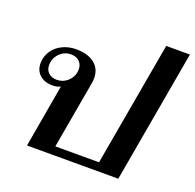

<svg xmlns="http://www.w3.org/2000/svg" viewBox="-131 -885 1034 1020"><g transform="rotate(20 386.5 -375.0)"><path d="M187 -356Q169 -346 142 -346Q97 -346 70 -370.5Q43 -395 43 -435Q43 -473 63 -504Q83 -535 118.5 -552.5Q154 -570 197 -570Q263 -570 300.5 -540Q338 -510 338 -457Q338 -442 335 -427L268 -47H515L639 -750H773L641 0H125ZM245 -474Q245 -501 227.5 -518Q210 -535 180 -535Q142 -535 115.5 -507.5Q89 -480 89 -442Q89 -415 106.5 -398.5Q124 -382 153 -382Q191 -382 218 -409Q245 -436 245 -474Z"/></g></svg>

Font: Fahkwang SemiBold
Style: Italic
Weight: 600
Italic angle: -10°
Version: Version 1.000; ttfautohint (v1.6)